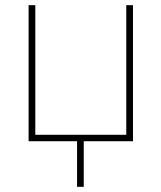

<svg xmlns="http://www.w3.org/2000/svg" viewBox="-20 -548 626 745"><path d="M279 0H91V-528H117V-25H470V-528H496V0H305V177H279Z"/></svg>

Font: Noto Sans UI Thin
Style: Regular
Weight: 250
Designer: Monotype Design Team
Foundry: Monotype Imaging Inc.
Version: Version 1.901